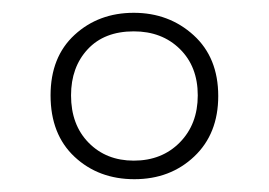

<svg xmlns="http://www.w3.org/2000/svg" viewBox="-20 -743 420 300"><path d="M190 -463Q134 -463 96.5 -498Q59 -533 59 -594Q59 -654 96.5 -688.5Q134 -723 189 -723Q244 -723 282.5 -688Q321 -653 321 -593Q321 -534 283.5 -498.5Q246 -463 190 -463ZM189 -492Q233 -492 261 -520.5Q289 -549 289 -594Q289 -639 261 -666.5Q233 -694 189 -694Q143 -694 117 -666Q91 -638 91 -594Q91 -548 118.5 -520Q146 -492 189 -492Z"/></svg>

Font: Noto Sans Lao Looped Condensed ExtraLight
Style: Regular
Weight: 200
Width: 3
Designer: Mark Frömberg, Ben Mitchell
Foundry: The Fontpad Ltd
Version: Version 1.002; ttfautohint (v1.8.4.7-5d5b)